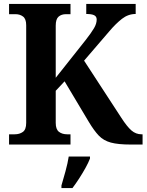

<svg xmlns="http://www.w3.org/2000/svg" viewBox="-20 -734 744 975"><path d="M26 0V-52H55Q79 -52 96 -64Q113 -76 113 -110V-606Q113 -638 97 -650Q81 -662 59 -662H26V-714H338V-662H315Q292 -662 277.5 -649.5Q263 -637 263 -604V-339L416 -532Q444 -568 457.5 -591Q471 -614 471 -635Q471 -650 458.5 -656.5Q446 -663 418 -663V-714H669V-663Q631 -663 599.5 -638.5Q568 -614 535 -575L407 -426L596 -136Q625 -91 647.5 -71.5Q670 -52 699 -52H704V0H644Q580 0 543 -10Q506 -20 482 -45Q458 -70 431 -115L308 -321L263 -273V-110Q263 -77 279.5 -64.5Q296 -52 321 -52H338V0ZM292 208Q301 178 312.5 136Q324 94 329 61H437V71Q429 92 414 119Q399 146 381.5 173Q364 200 348 221H292Z"/></svg>

Font: Noto Serif Khmer SemiCondensed
Style: Bold
Weight: 700
Width: 4
Designer: Danh Hong and the Monotype Design Team
Foundry: Monotype Imaging Inc.
Version: Version 2.004; ttfautohint (v1.8.4.7-5d5b)